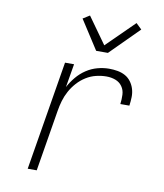

<svg xmlns="http://www.w3.org/2000/svg" viewBox="-85 -830 769 900"><g transform="rotate(10 300.0 -380.5)"><path d="M108 0 194 -520H237L218 -408Q231 -433 250.5 -456.5Q270 -480 295 -496.5Q320 -513 348 -520.5Q376 -528 403 -528Q424 -528 443.5 -524.5Q463 -521 479.5 -512Q496 -503 507.5 -487.5Q519 -472 524.5 -453.5Q530 -435 529.5 -415Q529 -395 526 -374H483Q486 -397 485 -419Q484 -441 472 -458Q460 -475 440 -482.5Q420 -490 397 -490Q373 -490 348 -484Q323 -478 300.5 -464Q278 -450 260 -430Q242 -410 229.5 -387Q217 -364 210 -340Q203 -316 199 -291L151 0ZM328 -600 239 -738 271 -758 361 -632 492 -761 519 -735 384 -600Z"/></g></svg>

Font: Iosevka XLt Ex Obl
Style: Regular
Weight: 200
Width: 7
Italic angle: -9°
Monospace: yes
Designer: Belleve Invis
Foundry: Belleve Invis
Version: Version 32.5.0; ttfautohint (v1.8.4)